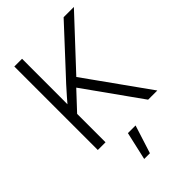

<svg xmlns="http://www.w3.org/2000/svg" viewBox="-279 -835 1183 1183"><g transform="rotate(-45 312.0 -243.5)"><path d="M132.3 -226.1 129.9 -305.7Q156.2 -336.9 181.9 -366.2Q207.5 -395.5 233.6 -424.3Q259.8 -453.1 287.6 -482.4L514.6 -727.5H604L296.9 -398.4L292 -397ZM85 0V-727.5H152.3V-473.6L151.9 -310.1L152.3 -275.4V0ZM523.4 0 251 -382.3 293.9 -433.6 603.5 0ZM248 241.2 289.6 57.6H356.4L297.9 241.2Z"/></g></svg>

Font: Inter 24pt Light
Style: Regular
Weight: 300
Designer: Rasmus Andersson
Foundry: rsms
Version: Version 4.001;git-66647c0bb